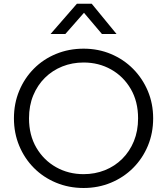

<svg xmlns="http://www.w3.org/2000/svg" viewBox="-20 -970 876 1006"><path d="M418 15Q340.5 15 273.8 -12.8Q207 -40.5 157.8 -90Q108.5 -139.5 80.8 -206Q53 -272.5 53 -350Q53 -428 80.8 -494.5Q108.5 -561 157.8 -610.5Q207 -660 273.8 -687.5Q340.5 -715 418 -715Q495 -715 561.5 -687Q628 -659 677.5 -609Q727 -559 754.8 -492.8Q782.5 -426.5 782.5 -350Q782.5 -272.5 754.8 -206Q727 -139.5 677.5 -90Q628 -40.5 561.5 -12.8Q495 15 418 15ZM418 -57.5Q477.5 -57.5 529.5 -78.2Q581.5 -99 620.5 -137.8Q659.5 -176.5 681.5 -230.2Q703.5 -284 703.5 -350Q703.5 -438 665.2 -503.8Q627 -569.5 562.2 -606Q497.5 -642.5 418 -642.5Q358.5 -642.5 306.5 -621.8Q254.5 -601 215.5 -562.5Q176.5 -524 154.2 -470.2Q132 -416.5 132 -350Q132 -262 170.5 -196.2Q209 -130.5 273.8 -94Q338.5 -57.5 418 -57.5ZM245 -792 383 -950.5H460.5L590.5 -792H514L420 -903L322.5 -792Z"/></svg>

Font: Geologica Cursive ExtraLight
Style: Regular
Weight: 250
Designer: Sindre Bremnes, Frode Helland
Foundry: Monokrom Skriftforlag AS
Version: Version 1.010;gftools[0.9.28]